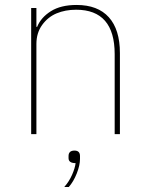

<svg xmlns="http://www.w3.org/2000/svg" viewBox="-20 -538 596 770"><path d="M105 0V-505.9H126V-430.2H128.9Q144 -467.8 183.8 -492.9Q223.6 -518.1 287.1 -518.1Q372.1 -518.1 416.5 -468.8Q460.9 -419.4 460.9 -325.2V0H439.9V-320.8Q439.9 -499 285.2 -499Q242.2 -499 207 -484.4Q171.9 -469.7 148.9 -437.7Q126 -405.8 126 -361.8V0ZM237.8 211.9Q257.3 189.9 269 163.1Q280.8 136.2 283.2 116.2Q254.9 116.2 254.9 96.2V87.9Q254.9 65.9 278.8 65.9Q300.8 65.9 300.8 87.9V99.1Q300.8 125 287.8 157.7Q274.9 190.4 255.9 211.9Z"/></svg>

Font: Anuphan Thin
Style: Regular
Weight: 250
Designer: Mike Abbink, Paul van der Laan, Pieter van Rosmalen, Mint Tantisuwanna
Foundry: Bold Monday; Cadson Demak
Version: Version 3.002;hotconv 1.0.109;makeotfexe 2.5.65596